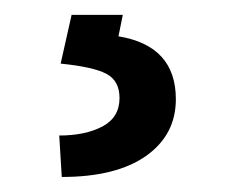

<svg xmlns="http://www.w3.org/2000/svg" viewBox="-20 -21 302 258"><path d="M76.2 -1H145L139.2 27.8Q216.3 40.5 216.3 112.3Q216.3 160.2 176.3 188.5Q136.2 216.8 63 216.8L59.6 161.1Q94.7 161.1 117.7 148.9Q140.6 136.7 140.6 110.8Q140.6 87.4 122.8 78.1Q105 68.8 61.5 64.5Z"/></svg>

Font: Bert Sans Medium
Style: Regular
Weight: 500
Designer: Christian Robertson, Adam Twardoch, & Cristiano Sobral
Foundry: Google
Version: Version 12.135;January 10, 2020;FontCreator 12.0.0.2547 64-b